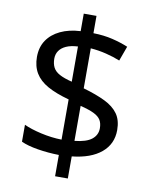

<svg xmlns="http://www.w3.org/2000/svg" viewBox="-90 -826 752 950"><g transform="rotate(10 286.0 -350.5)"><path d="M253 -49Q198 -50 146 -58.5Q94 -67 62 -82V-167Q96 -151 149 -139Q202 -127 253 -126V-328Q187 -346 145 -369.5Q103 -393 82.5 -427Q62 -461 62 -508Q62 -557 85.5 -592Q109 -627 152 -647.5Q195 -668 253 -671V-759H317V-672Q370 -671 413.5 -660.5Q457 -650 493 -635L466 -561Q434 -574 395.5 -583.5Q357 -593 317 -596V-395Q383 -376 427 -354.5Q471 -333 493.5 -301.5Q516 -270 516 -220Q516 -150 464 -106.5Q412 -63 317 -53V58H253ZM317 -131Q376 -137 403 -158.5Q430 -180 430 -214Q430 -239 420 -255.5Q410 -272 385.5 -284Q361 -296 317 -307ZM253 -594Q217 -592 194 -581.5Q171 -571 159.5 -554Q148 -537 148 -515Q148 -489 157.5 -470.5Q167 -452 190 -439.5Q213 -427 253 -417Z"/></g></svg>

Font: lkannada05
Style: Book
Weight: 400
Designer: Jelle Bosma - Monotype Design Team
Foundry: Monotype Imaging Inc.
Version: Version 2.003